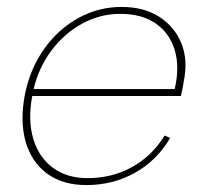

<svg xmlns="http://www.w3.org/2000/svg" viewBox="-20 -527 594 554"><path d="M229 7Q161 7 116 -26Q71 -59 54 -118Q37 -177 52 -255Q67 -329 107.5 -386Q148 -443 206 -475Q264 -507 331 -507Q395 -507 439.5 -478.5Q484 -450 503.5 -401.5Q523 -353 510 -291Q509 -284 507 -273Q505 -262 502 -250H73Q60 -180 76 -126.5Q92 -73 132.5 -43Q173 -13 233 -13Q303 -13 361 -45Q419 -77 455 -136L471 -129Q433 -64 369.5 -28.5Q306 7 229 7ZM484 -270Q499 -334 484 -383Q469 -432 429 -459.5Q389 -487 327 -487Q269 -487 217.5 -459Q166 -431 129 -382Q92 -333 77 -270Z"/></svg>

Font: Albert Sans Thin
Style: Italic
Weight: 250
Italic angle: -11.25°
Designer: Andreas Rasmussen
Foundry: a.Foundry
Version: Version 1.025